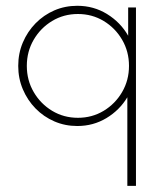

<svg xmlns="http://www.w3.org/2000/svg" viewBox="-20 -421 554 650"><path d="M411.1 208.3V-91.7Q384.7 -47.9 340.3 -21.2Q295.8 5.6 241.7 5.6Q200 5.6 163.9 -10.1Q127.8 -25.7 100.3 -53.8Q72.9 -81.9 57.3 -118.8Q41.7 -155.6 41.7 -197.9Q41.7 -240.3 57.3 -277.1Q72.9 -313.9 100.3 -342Q127.8 -370.1 163.9 -385.8Q200 -401.4 241.7 -401.4Q297.2 -401.4 342.7 -373.3Q388.2 -345.1 413.9 -300V-395.8H440.3V208.3ZM243.8 -22.2Q291.7 -22.2 330.9 -45.8Q370.1 -69.4 393.4 -109.4Q416.7 -149.3 416.7 -197.9Q416.7 -246.5 393.4 -286.5Q370.1 -326.4 330.9 -350Q291.7 -373.6 243.8 -373.6Q195.8 -373.6 156.6 -350Q117.4 -326.4 94.1 -286.5Q70.8 -246.5 70.8 -197.9Q70.8 -149.3 94.1 -109.4Q117.4 -69.4 156.6 -45.8Q195.8 -22.2 243.8 -22.2Z"/></svg>

Font: Afacad Flux Thin
Style: Regular
Weight: 250
Designer: Kristian Moeller
Foundry: Dicotype
Version: Version 1.100